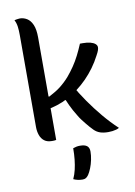

<svg xmlns="http://www.w3.org/2000/svg" viewBox="-107 -823 814 1154"><g transform="rotate(-10 300.0 -245.5)"><path d="M186 2Q181 3 176.5 3.5Q172 4 168 4Q164 4 159 4Q131 4 113.5 -9.5Q96 -23 88 -46Q80 -69 80 -95Q80 -172 80 -241.5Q80 -311 80 -378Q80 -445 80 -513.5Q80 -582 80 -656Q80 -686 77 -708.5Q74 -731 64 -750Q70 -752 75.5 -752.5Q81 -753 86.5 -754Q92 -755 97 -755Q120 -755 140.5 -742.5Q161 -730 173.5 -701.5Q186 -673 186 -623Q186 -543 186 -465Q186 -387 186 -309.5Q186 -232 186 -154.5Q186 -77 186 2ZM503 10Q474 10 453.5 3Q433 -4 417 -20Q406 -31 396 -42.5Q386 -54 376 -66.5Q366 -79 356 -92Q346 -105 338 -119Q326 -138 316.5 -155.5Q307 -173 299 -190Q291 -207 284 -224L254 -226L336 -308Q368 -251 405 -198Q442 -145 483 -96Q524 -47 570 -4Q562 1 551 4Q540 7 528 8.5Q516 10 503 10ZM151 -269 191 -262Q209 -272 226.5 -282Q244 -292 259.5 -304Q275 -316 290 -330Q305 -344 318 -359Q340 -385 359.5 -413.5Q379 -442 395.5 -474.5Q412 -507 427 -543H445Q471 -543 490 -538Q509 -533 519.5 -524Q530 -515 530 -503Q530 -495 526.5 -484.5Q523 -474 513 -456Q494 -419 470 -386Q446 -353 418 -324.5Q390 -296 359.5 -273Q329 -250 296 -232Q263 -214 228.5 -203Q194 -192 159 -186ZM278 69Q289 65 299 63Q309 61 320 61Q350 61 363.5 72Q377 83 377 106Q377 130 371.5 156.5Q366 183 357 205.5Q348 228 338 243Q330 254 322 259Q314 264 302 264Q286 264 272.5 261Q259 258 246 252Q258 226 264.5 198Q271 170 274.5 138Q278 106 278 69Z"/></g></svg>

Font: Recursive Casual Medium
Style: Regular
Weight: 500
Version: Version 1.047